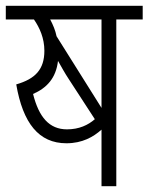

<svg xmlns="http://www.w3.org/2000/svg" viewBox="-20 -642 512 662"><path d="M381 -575H472V-622H0V-575H97C117 -546 133 -510 133 -467C133 -403 102 -370 36 -351C59 -217 114 -148 209 -148C264 -148 302 -170 330 -195V0H381ZM330 -575V-270L175 -517C171 -537 163 -556 153 -575ZM216 -371 307 -231C284 -211 253 -196 211 -196C150 -196 114 -238 94 -318C142 -339 173 -373 180 -432C192 -411 204 -389 216 -371Z"/></svg>

Font: Noto Sans Condensed Light
Style: Italic
Weight: 300
Width: 3
Italic angle: -12°
Designer: Monotype Design Team
Foundry: Monotype Imaging Inc.
Version: Version 2.013